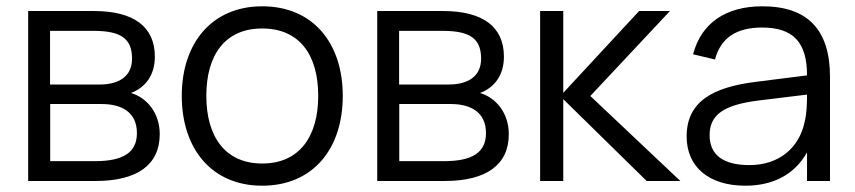

<svg xmlns="http://www.w3.org/2000/svg" viewBox="-20 -575 2717 610"><path d="M283.5 0C416.5 0 487.5 -51.5 487.5 -149C487.5 -216 446.5 -265 396 -279.5C441 -296.5 472 -335 472 -395C472 -490.5 404.5 -540 278 -540H69.5V0ZM277 -477C365.5 -477 399.5 -451.5 399.5 -388.5C399.5 -332.5 358 -306.5 297 -306.5H139V-477ZM139.5 -63V-244.5H303C365.5 -244.5 415 -219.5 415 -152C415 -90 370.5 -63 282 -63Z M813 15C973 15 1069 -100.5 1069 -270.5C1069 -438 974.5 -555 813 -555C655 -555 557.5 -440 557.5 -270.5C557.5 -102.5 652.5 15 813 15ZM813 -55.5C697 -55.5 635.5 -139 635.5 -270.5C635.5 -399 694 -484.5 813 -484.5C930.5 -484.5 991 -402 991 -270.5C991 -141 931 -55.5 813 -55.5Z M1392.5 0C1525.5 0 1596.5 -51.5 1596.5 -149C1596.5 -216 1555.5 -265 1505 -279.5C1550 -296.5 1581 -335 1581 -395C1581 -490.5 1513.5 -540 1387 -540H1178.5V0ZM1386 -477C1474.5 -477 1508.5 -451.5 1508.5 -388.5C1508.5 -332.5 1467 -306.5 1406 -306.5H1248V-477ZM1248.5 -63V-244.5H1412C1474.5 -244.5 1524 -219.5 1524 -152C1524 -90 1479.5 -63 1391 -63Z M1696 0H1769.5V-260L2034.5 0H2141.5L1855.5 -270L2108.5 -540H2010.5L1769.5 -280V-540H1696Z M2402 -555C2285.5 -555 2207.5 -501 2182 -402.5L2251.5 -386C2270 -454.5 2319 -487.5 2401 -487.5C2499.5 -487.5 2544 -441.5 2544 -335.5L2381.5 -315C2249 -298.5 2161.5 -255 2161.5 -141.5C2161.5 -44.5 2232.5 15 2348 15C2438 15 2505.5 -22 2544 -91V0H2617V-330.5C2617 -480.5 2546 -555 2402 -555ZM2544 -274.5C2544 -250.5 2543.5 -217.5 2537 -190.5C2520 -104.5 2454.5 -50.5 2361 -50.5C2277.5 -50.5 2234.5 -83 2234.5 -145.5C2234.5 -210 2278.5 -241.5 2388.5 -255.5Z"/></svg>

Font: Vela Sans
Style: Regular
Weight: 400
Designer: Principal design: Mikhail Sharanda - project Manrope.
Design modification: Ravid Balaliev
Foundry: Mikhail Sharanda
Version: Version 1.001